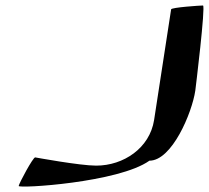

<svg xmlns="http://www.w3.org/2000/svg" viewBox="-20 -723 761 699"><path d="M48 -46C46 -36 412 -58 524 -138C606 -138 679 -312 691 -393C692 -400 729 -703 719 -703C709 -703 604 -696 603 -689L541 -286C525 -184 430 -120 330 -120C271 -120 108 -150 108 -150C100 -150 50 -57 48 -46Z"/></svg>

Font: Ampere
Style: ExtIta
Weight: 400
Version: Version 1